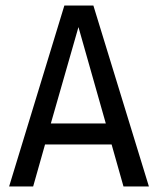

<svg xmlns="http://www.w3.org/2000/svg" viewBox="-20 -675 572 695"><path d="M318 -655 519 0H427L384 -152H143L100 0H13L213 -655ZM264 -577 164 -228H363Z"/></svg>

Font: Ropa Sans
Style: Regular
Weight: 400
Designer: Botio Nikoltchev
Foundry: Botio Nikoltchev
Version: Version 1.100